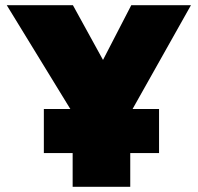

<svg xmlns="http://www.w3.org/2000/svg" viewBox="-20 -720 762 740"><path d="M260 0V-130H149V-300H251L6 -700H261L377 -489L486 -700H716L491 -300H593V-130H482V0Z"/></svg>

Font: Golos Text ExtraBold
Style: Regular
Weight: 800
Designer: A.Korolkova, Vitaly Kuzmin
Foundry: ParaType Ltd
Version: Version 2.004